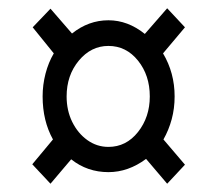

<svg xmlns="http://www.w3.org/2000/svg" viewBox="-20 -590 526 464"><path d="M102 -146 58 -193 108 -253Q83 -298 83 -357Q83 -385 90 -412Q97 -439 110 -461L59 -524L102 -569L154 -509Q194 -541 242 -541Q289 -541 330 -508L384 -570L427 -524L374 -461Q402 -414 402 -357Q402 -328 395 -302Q388 -276 375 -253L427 -192L384 -146L333 -206Q290 -174 242 -174Q191 -174 152 -205ZM242 -235Q285 -235 313.5 -271Q342 -307 342 -357Q342 -408 313.5 -443.5Q285 -479 242 -479Q200 -479 170.5 -443.5Q141 -408 141 -357Q141 -323 154.5 -295.5Q168 -268 191 -251.5Q214 -235 242 -235Z"/></svg>

Font: Noto Serif Display Condensed
Style: Bold
Weight: 700
Width: 3
Designer: Monotype Design Team
Foundry: Monotype Imaging Inc.
Version: Version 2.009